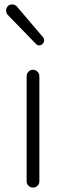

<svg xmlns="http://www.w3.org/2000/svg" viewBox="-20 -849 297 869"><path d="M100.6 -29.3V-503.9Q100.6 -515.6 108.9 -524.4Q117.2 -533.2 129.4 -533.2Q141.6 -533.2 149.9 -524.4Q158.2 -515.6 158.2 -503.9V-29.3Q158.2 -16.6 149.9 -8.3Q141.6 0 129.4 0Q117.2 0 108.9 -8.3Q100.6 -16.6 100.6 -29.3ZM172.9 -650.4Q166 -643.6 157.2 -643.6Q148.4 -643.6 142.6 -650.4L14.6 -782.2Q7.8 -790 7.8 -800.8Q7.8 -813.5 16.6 -822.3Q24.4 -829.1 35.2 -829.1Q36.1 -829.1 37.1 -829.1Q48.8 -828.1 56.6 -819.3L173.8 -681.6Q179.7 -674.8 179.7 -667Q179.7 -657.2 172.9 -650.4Z"/></svg>

Font: Gen Jyuu Gothic Light
Style: Regular
Weight: 200
Designer: [Source Han Sans]
Ryoko NISHIZUKA  (kana & ideographs); Paul D. Hunt (Latin, Greek & Cyrillic); Wenlong ZHANG  (bopomofo
Version: Version 1.002.20150607